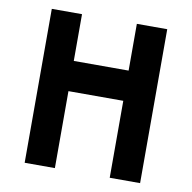

<svg xmlns="http://www.w3.org/2000/svg" viewBox="-76 -743 821 819"><g transform="rotate(10 334.5 -333.5)"><path d="M451.7 0V-333.3H214.2V0H83.3V-666.7H214.2V-464.2H451.7V-666.7H583.3V0Z"/></g></svg>

Font: 0xA000-Squareish
Style: Squareish-Bold
Weight: 700
Version: Version 0.1